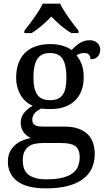

<svg xmlns="http://www.w3.org/2000/svg" viewBox="-20 -786 578 1046"><path d="M525.9 -515.1Q525.9 -504.4 522.7 -494.9Q519.5 -485.4 513.2 -478.3Q506.8 -471.2 496.8 -467Q486.8 -462.9 473.1 -462.9Q473.1 -468.8 471.7 -474.6Q470.2 -480.5 466.6 -485.6Q462.9 -490.7 456.5 -493.9Q450.2 -497.1 439.9 -497.1Q427.2 -497.1 417 -494.1Q406.7 -491.2 397 -484.9Q414.1 -463.9 425 -435.3Q436 -406.7 436 -363.8Q436 -326.7 424.8 -295.2Q413.6 -263.7 391.4 -240.7Q369.1 -217.8 335.2 -204.8Q301.3 -191.9 255.9 -191.9Q250 -191.9 242.7 -192.1Q235.4 -192.4 228 -192.6Q220.7 -192.9 214.4 -193.6Q208 -194.3 204.1 -194.8Q194.3 -189.9 185.5 -184.1Q176.8 -178.2 170.2 -170.9Q163.6 -163.6 159.7 -154.3Q155.8 -145 155.8 -133.8Q155.8 -121.6 160.4 -114.3Q165 -106.9 173.3 -102.8Q181.6 -98.6 193.1 -97.4Q204.6 -96.2 217.8 -96.2H331.1Q376 -96.2 407.2 -85Q438.5 -73.7 458.3 -54Q478 -34.2 487.1 -6.6Q496.1 21 496.1 53.2Q496.1 96.2 480.2 130.9Q464.4 165.5 431.6 189.7Q398.9 213.9 348.9 227.1Q298.8 240.2 231 240.2Q126.5 240.2 74.7 201.7Q22.9 163.1 22.9 94.2Q22.9 64.9 33.2 43Q43.5 21 60.8 5.4Q78.1 -10.3 100.6 -20Q123 -29.8 147.9 -34.2Q137.7 -38.6 127.9 -45.9Q118.2 -53.2 110.4 -63.5Q102.5 -73.7 97.7 -86.9Q92.8 -100.1 92.8 -116.2Q92.8 -146 108.4 -167.7Q124 -189.5 158.2 -210Q136.7 -218.8 119.9 -234.1Q103 -249.5 91.6 -269.3Q80.1 -289.1 74 -312.5Q67.9 -335.9 67.9 -360.8Q67.9 -404.3 79.6 -438.5Q91.3 -472.7 114.7 -496.6Q138.2 -520.5 173.3 -533.2Q208.5 -545.9 255.9 -545.9Q273.9 -545.9 291.5 -543.2Q309.1 -540.5 324 -535.9Q338.9 -531.2 350.8 -525.4Q362.8 -519.5 370.1 -513.2Q377.4 -521 387.2 -530.5Q397 -540 409.2 -548.1Q421.4 -556.2 435.8 -561.5Q450.2 -566.9 466.8 -566.9Q481.9 -566.9 492.9 -562.7Q503.9 -558.6 511.2 -551.5Q518.6 -544.4 522.2 -534.9Q525.9 -525.4 525.9 -515.1ZM104 87.9Q104 109.9 109.9 128.9Q115.7 147.9 130.4 161.6Q145 175.3 169.9 183.1Q194.8 190.9 232.9 190.9Q286.6 190.9 321.5 181.9Q356.4 172.9 377 156.7Q397.5 140.6 405.8 118.4Q414.1 96.2 414.1 69.8Q414.1 46.9 407.5 32Q400.9 17.1 387.9 8.5Q375 0 356 -3.4Q336.9 -6.8 312 -6.8H213.9Q192.9 -6.8 173.1 -3.2Q153.3 0.5 137.9 10.7Q122.6 21 113.3 39.6Q104 58.1 104 87.9ZM162.1 -363.8Q162.1 -299.8 183.3 -270Q204.6 -240.2 252.9 -240.2Q277.3 -240.2 294.2 -247.6Q311 -254.9 321.8 -270Q332.5 -285.2 337.2 -308.8Q341.8 -332.5 341.8 -365.2Q341.8 -432.6 321.3 -464.8Q300.8 -497.1 252 -497.1Q203.6 -497.1 182.9 -464.1Q162.1 -431.2 162.1 -363.8ZM112.8 -619.1Q124.5 -633.3 138.7 -651.9Q152.8 -670.4 166.7 -690.2Q180.7 -710 192.9 -729.7Q205.1 -749.5 212.9 -766.1H307.6Q315.4 -749.5 327.6 -729.7Q339.8 -710 353.8 -690.2Q367.7 -670.4 381.8 -651.9Q396 -633.3 407.7 -619.1V-606H368.7Q339.8 -622.6 311 -647.2Q282.2 -671.9 259.8 -695.8Q236.8 -671.9 208.5 -647.2Q180.2 -622.6 151.9 -606H112.8Z"/></svg>

Font: Droid-TTFautohint Serif
Style: Regular
Weight: 400
Foundry: Ascender Corporation
Version: Version 1.00; ttfautohint (v1.00rc1.4-1a1c-dirty) -l 8 -r 50